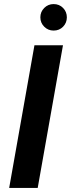

<svg xmlns="http://www.w3.org/2000/svg" viewBox="-20 -922 348 942"><path d="M25 0 149 -700H289L165 0ZM243 -772Q216 -772 197 -791Q178 -810 178 -837Q178 -864 197 -883Q216 -902 243 -902Q271 -902 289.5 -883Q308 -864 308 -837Q308 -810 289.5 -791Q271 -772 243 -772Z"/></svg>

Font: DM Sans 12pt ExtraBold
Style: Italic
Weight: 800
Italic angle: -10°
Version: Version 4.004;gftools[0.9.30]